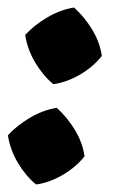

<svg xmlns="http://www.w3.org/2000/svg" viewBox="-20 -485 300 511"><path d="M76 6Q49 -16 28 -51Q7 -86 1 -125Q25 -151 59.5 -171.5Q94 -192 131 -198Q159 -173 179.5 -139Q200 -105 205 -69Q182 -40 147 -19.5Q112 1 76 6ZM122 -261Q95 -283 74 -318Q53 -353 47 -392Q71 -418 105.5 -438.5Q140 -459 177 -465Q205 -440 225.5 -406Q246 -372 251 -336Q228 -307 193 -286.5Q158 -266 122 -261Z"/></svg>

Font: Piazzolla SC ExtraBold
Style: Italic
Weight: 800
Italic angle: -11.3°
Designer: Juan Pablo del Peral
Foundry: Huerta Tipografica
Version: Version 1.330